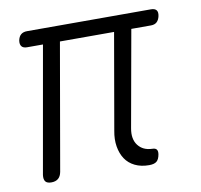

<svg xmlns="http://www.w3.org/2000/svg" viewBox="-67 -621 734 702"><g transform="rotate(-10 300.0 -270.0)"><path d="M432 10Q402 10 379.5 -1Q357 -12 344 -31.5Q331 -51 326.5 -78Q322 -105 328 -136L390 -492H189L107 -22Q104 -6 94.5 2Q85 10 69 10Q53 10 47 2Q41 -6 43 -22L126 -492H67Q53 -492 47 -499.5Q41 -507 43 -521Q46 -536 54.5 -543Q63 -550 77 -550H537Q551 -550 557 -543Q563 -536 560 -521Q557 -507 549 -499.5Q541 -492 527 -492H454L390 -134Q383 -95 401 -71.5Q419 -48 453 -47Q465 -47 469.5 -41Q474 -35 472 -23Q469 -5 460 2.5Q451 10 432 10Z"/></g></svg>

Font: Maple Mono NL ExtraLight
Style: Italic
Weight: 275
Italic angle: -10°
Monospace: yes
Designer: subframe7536
Version: Version 7.000